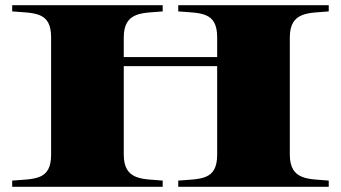

<svg xmlns="http://www.w3.org/2000/svg" viewBox="-20 -720 1314 740"><path d="M1247 -676V-700H667V-676C753 -669 817 -676 817 -576V-500H457V-576C457 -678 533 -669 607 -676V-700H27V-676C113 -669 177 -676 177 -576V-124C177 -24 113 -31 27 -24V0H607V-24C533 -31 457 -22 457 -124V-465H817V-124C817 -24 753 -31 667 -24V0H1247V-24C1173 -31 1097 -22 1097 -124V-576C1097 -678 1173 -669 1247 -676Z"/></svg>

Font: Sprat Extended Black
Style: Regular
Weight: 900
Width: 9
Designer: Ethan Nakache
Foundry: Collletttivo
Version: Version 2.000;Glyphs 3.2 (3217)